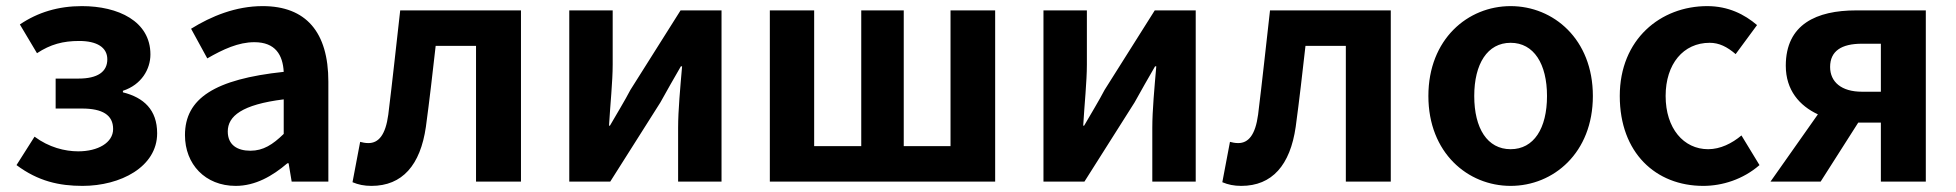

<svg xmlns="http://www.w3.org/2000/svg" viewBox="-20 -594 6397 628"><path d="M250 14C374 14 494 -48 494 -158C494 -235 450 -275 382 -292V-297C443 -317 472 -368 472 -416C472 -525 366 -574 248 -574C171 -574 104 -554 45 -514L101 -420C145 -449 186 -460 239 -460C297 -460 331 -439 331 -400C331 -359 299 -337 237 -337H162V-239H248C315 -239 350 -218 350 -172C350 -127 300 -99 236 -99C192 -99 140 -112 93 -147L34 -54C105 -1 174 14 250 14Z M751 14C815 14 871 -18 920 -60H924L934 0H1054V-327C1054 -489 981 -574 839 -574C751 -574 671 -541 605 -500L658 -403C710 -433 760 -456 812 -456C881 -456 905 -414 908 -359C682 -335 585 -272 585 -152C585 -57 651 14 751 14ZM799 -101C756 -101 725 -120 725 -164C725 -214 771 -252 908 -269V-156C872 -121 841 -101 799 -101Z M1195 14C1296 14 1355 -54 1373 -179C1385 -267 1395 -356 1405 -444H1537V0H1684V-560H1289C1276 -446 1264 -332 1250 -219C1241 -152 1218 -126 1185 -126C1174 -126 1166 -128 1158 -130L1133 2C1152 10 1171 14 1195 14Z M1842 0H1976L2140 -259C2158 -292 2188 -344 2207 -377H2211C2205 -307 2198 -233 2198 -176V0H2340V-560H2206L2042 -300C2025 -267 1994 -216 1975 -183H1972C1976 -252 1984 -327 1984 -383V-560H1842Z M2498 0H3235V-560H3089V-116H2936V-560H2797V-116H2643V-560H2498Z M3393 0H3527L3691 -259C3709 -292 3739 -344 3758 -377H3762C3756 -307 3749 -233 3749 -176V0H3891V-560H3757L3593 -300C3576 -267 3545 -216 3526 -183H3523C3527 -252 3535 -327 3535 -383V-560H3393Z M4040 14C4141 14 4200 -54 4218 -179C4230 -267 4240 -356 4250 -444H4382V0H4529V-560H4134C4121 -446 4109 -332 4095 -219C4086 -152 4063 -126 4030 -126C4019 -126 4011 -128 4003 -130L3978 2C3997 10 4016 14 4040 14Z M4921 14C5061 14 5190 -94 5190 -280C5190 -466 5061 -574 4921 -574C4781 -574 4652 -466 4652 -280C4652 -94 4781 14 4921 14ZM4921 -106C4845 -106 4802 -174 4802 -280C4802 -385 4845 -454 4921 -454C4997 -454 5040 -385 5040 -280C5040 -174 4997 -106 4921 -106Z M5551 14C5613 14 5681 -7 5735 -54L5676 -151C5645 -125 5607 -106 5567 -106C5487 -106 5428 -174 5428 -280C5428 -385 5486 -454 5572 -454C5603 -454 5629 -441 5657 -417L5727 -512C5686 -547 5633 -574 5564 -574C5412 -574 5278 -466 5278 -280C5278 -94 5396 14 5551 14Z M6132 0H6279V-560H6051C5922 -560 5821 -515 5821 -379C5821 -299 5866 -248 5926 -220L5771 0H5935L6058 -193H6059H6132ZM6070 -294C6003 -294 5966 -326 5966 -375C5966 -427 6003 -451 6070 -451H6132V-294Z"/></svg>

Font: Noto Sans HK
Style: Bold
Weight: 700
Designer: Ryoko NISHIZUKA 西塚涼子 (kana, bopomofo & ideographs); Paul D. Hunt (Latin, Greek & Cyrillic); Sandoll Communications 산돌커뮤니
Foundry: Adobe
Version: Version 2.002;hotconv 1.0.116;makeotfexe 2.5.65601